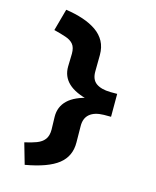

<svg xmlns="http://www.w3.org/2000/svg" viewBox="-132 -795 885 1090"><g transform="rotate(15 310.5 -250.5)"><path d="M119.7 205.7 84.4 82.8Q124.6 74.1 154 62.9Q183.4 51.7 199.4 31Q215.4 10.2 215.4 -26.5L213.4 -102Q212.4 -161 253.2 -200.1Q294.1 -239.3 379 -256.7L379.4 -242.3Q294.1 -261.7 253.2 -300.4Q212.4 -339 213.4 -398L215.4 -473.5Q215.4 -509.5 200.1 -528.1Q184.8 -546.7 155.9 -556.5Q127 -566.4 84.4 -577.1L119.7 -705.7Q175 -697.7 220.8 -682.4Q266.7 -667 300.5 -643.6Q334.3 -620.1 352.5 -586.6Q370.7 -553 370.7 -507L369.7 -412Q368.7 -363 398.3 -341.6Q427.9 -320.3 482.5 -319.3H522.7V-184.7H480.5Q425.9 -183.7 397.3 -159.4Q368.7 -135 369.7 -88L370.7 7Q371.7 88 311.8 135.3Q251.8 182.6 119.7 205.7Z"/></g></svg>

Font: Lexend Giga
Style: Regular
Weight: 400
Designer: Bonnie Shaver-Troup, Thomas Jockin
Foundry: Lexend
Version: Version 1.007